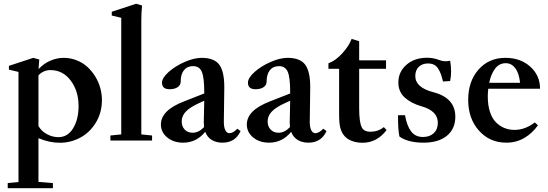

<svg xmlns="http://www.w3.org/2000/svg" viewBox="-20 -746 2908 1019"><path d="M21 252.9V225.6L78.1 220.2V-364.3L27.3 -376.5V-396.5L156.7 -439L188.5 -430.2Q185.5 -400.9 185.1 -379.4Q212.4 -409.2 247.6 -424.1Q282.7 -439 317.9 -439Q354.5 -439 387.5 -425.8Q420.4 -412.6 444.3 -390.4Q468.3 -368.2 485.8 -339.6Q503.4 -311 512.2 -278.8Q521 -246.6 521 -214.8Q521 -148.4 489 -95.7Q457 -43 406.2 -15.6Q355.5 11.7 296.9 11.7Q241.7 11.7 184.1 -12.7V219.2L260.7 225.6V252.9ZM248 -374Q210.4 -374 184.1 -346.2V-77.1Q199.7 -49.8 229.2 -33.9Q258.8 -18.1 289.6 -18.1Q339.8 -18.1 368.4 -65.7Q397 -113.3 397 -182.6Q397 -263.2 355.2 -318.6Q313.5 -374 248 -374Z M565.9 0V-26.9L623.5 -32.7V-651.4L573.2 -663.6V-683.6L702.6 -726.1L733.9 -716.8Q730 -679.2 730 -635.7V-32.7L787.1 -26.9V0Z M952.1 11.2Q901.4 11.2 867.7 -16.4Q834 -43.9 834 -85.4Q834 -160.2 954.6 -207L1064 -250V-257.8Q1064 -335 1051 -365Q1038.1 -395 1004.9 -395Q973.6 -395 956.3 -373.5Q939 -352.1 939 -313Q939 -294.4 922.9 -283.4Q906.7 -272.5 879.9 -272.5Q839.8 -272.5 839.8 -307.1Q839.8 -332.5 874.8 -363.8Q909.7 -395 959.7 -417Q1009.8 -439 1050.3 -439Q1115.7 -439 1143.1 -403.6Q1170.4 -368.2 1170.4 -282.7Q1170.4 -252.9 1168 -101.6Q1167.5 -73.2 1175.3 -56.2Q1183.1 -39.1 1197.8 -39.1Q1216.8 -39.1 1239.7 -63L1256.8 -50.3Q1229 11.2 1160.6 11.2Q1127.4 11.2 1103.5 -3.4Q1079.6 -18.1 1069.3 -46.4Q1022 11.2 952.1 11.2ZM944.3 -101.6Q944.3 -74.7 960.4 -58.1Q976.6 -41.5 1002.4 -41.5Q1034.2 -41.5 1063 -71.3Q1061.5 -83 1061.5 -96.2Q1063.5 -173.3 1064 -211.4L1036.1 -198.7Q988.8 -177.2 966.6 -154.1Q944.3 -130.9 944.3 -101.6Z M1408.2 11.2Q1357.4 11.2 1323.7 -16.4Q1290 -43.9 1290 -85.4Q1290 -160.2 1410.6 -207L1520 -250V-257.8Q1520 -335 1507.1 -365Q1494.1 -395 1460.9 -395Q1429.7 -395 1412.4 -373.5Q1395 -352.1 1395 -313Q1395 -294.4 1378.9 -283.4Q1362.8 -272.5 1335.9 -272.5Q1295.9 -272.5 1295.9 -307.1Q1295.9 -332.5 1330.8 -363.8Q1365.7 -395 1415.8 -417Q1465.8 -439 1506.3 -439Q1571.8 -439 1599.1 -403.6Q1626.5 -368.2 1626.5 -282.7Q1626.5 -252.9 1624 -101.6Q1623.5 -73.2 1631.3 -56.2Q1639.2 -39.1 1653.8 -39.1Q1672.9 -39.1 1695.8 -63L1712.9 -50.3Q1685.1 11.2 1616.7 11.2Q1583.5 11.2 1559.6 -3.4Q1535.6 -18.1 1525.4 -46.4Q1478 11.2 1408.2 11.2ZM1400.4 -101.6Q1400.4 -74.7 1416.5 -58.1Q1432.6 -41.5 1458.5 -41.5Q1490.2 -41.5 1519 -71.3Q1517.6 -83 1517.6 -96.2Q1519.5 -173.3 1520 -211.4L1492.2 -198.7Q1444.8 -177.2 1422.6 -154.1Q1400.4 -130.9 1400.4 -101.6Z M1903.8 11.7Q1873.5 11.7 1848.1 2.2Q1822.8 -7.3 1808.6 -23.9Q1793 -41.5 1786.4 -66.4Q1779.8 -91.3 1779.8 -138.2V-380.9H1723.1V-410.2Q1759.8 -422.9 1795.9 -462.2Q1832 -501.5 1846.2 -539.6L1886.2 -527.3V-425.8H2028.8V-380.9H1886.2V-171.9Q1886.2 -97.7 1899.9 -70.3Q1911.1 -46.9 1946.3 -46.9Q1986.3 -46.9 2017.1 -71.3L2031.7 -55.7Q1980.5 11.7 1903.8 11.7Z M2227.5 11.2Q2146.5 11.2 2100.1 -21Q2092.3 -52.7 2092.3 -134.3L2129.4 -134.8Q2139.6 -77.6 2162.1 -48.3Q2184.6 -19 2224.6 -19Q2260.7 -19 2282.2 -39.3Q2303.7 -59.6 2303.7 -94.2Q2303.7 -157.7 2216.3 -182.1Q2161.6 -197.8 2127.9 -228.5Q2094.2 -259.3 2094.2 -308.1Q2094.2 -364.7 2137 -402.1Q2179.7 -439.5 2246.1 -439.5Q2281.2 -439.5 2312 -427.2Q2338.9 -416.5 2369.1 -423.8Q2374 -396.5 2374 -366.2Q2374 -340.3 2369.1 -315.9L2331.1 -313.5Q2325.2 -337.4 2319.8 -352.5Q2314.5 -367.7 2305.4 -381.8Q2296.4 -396 2283.2 -402.6Q2270 -409.2 2251.5 -409.2Q2221.2 -409.2 2202.6 -391.4Q2184.1 -373.5 2184.1 -342.3Q2184.1 -281.7 2279.3 -256.8Q2396.5 -226.6 2396.5 -126.5Q2396.5 -62 2351.8 -25.4Q2307.1 11.2 2227.5 11.2Z M2667.5 11.2Q2579.1 11.2 2522 -52.7Q2464.8 -116.7 2464.8 -215.8Q2464.8 -314.9 2519.8 -377Q2574.7 -439 2662.6 -439Q2742.2 -439 2794.2 -392.3Q2846.2 -345.7 2846.2 -274.9H2571.3Q2568.8 -252 2568.8 -234.4Q2568.8 -187.5 2580.3 -152.3Q2591.8 -117.2 2612.1 -96.9Q2632.3 -76.7 2657 -66.7Q2681.6 -56.6 2710.9 -56.6Q2766.6 -56.6 2818.4 -96.2L2835 -81.1Q2805.2 -38.6 2762.5 -13.7Q2719.7 11.2 2667.5 11.2ZM2664.1 -410.6Q2629.4 -410.6 2607.7 -381.8Q2585.9 -353 2576.2 -306.6H2740.2Q2734.9 -357.4 2714.8 -384Q2694.8 -410.6 2664.1 -410.6Z"/></svg>

Font: Elstob 14pt SemiBold
Style: Regular
Weight: 600
Designer: Peter S. Baker
Version: Version 1.015